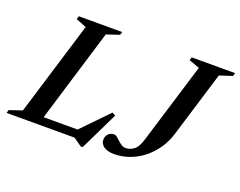

<svg xmlns="http://www.w3.org/2000/svg" viewBox="-139 -880 1400 1122"><g transform="rotate(20 561.0 -319.5)"><path d="M361 -629 170 0H-27L-21 -19.5L58 -46L236 -629.5L170.5 -655.5L177 -675H446.5L440.5 -655.5ZM382 -35.5 554.5 -213.5 575 -202 459.5 36H447L396 0H96.5L113.5 -50.5H428.5ZM939.5 -221.5Q923.5 -169 894 -126.2Q864.5 -83.5 825 -52.5Q785.5 -21.5 739.5 -5Q693.5 11.5 644.5 11.5Q603.5 11.5 580.8 -4.8Q558 -21 558 -47Q558 -68 571.8 -82.5Q585.5 -97 608 -97Q617.5 -97 626.8 -89Q636 -81 646.8 -71Q657.5 -61 669.8 -53Q682 -45 696.5 -45Q724.5 -45 748 -63.2Q771.5 -81.5 786 -130.5L939 -631.5L873 -655.5L879 -675H1148.5L1143 -655.5L1064 -629.5Z"/></g></svg>

Font: Newsreader 24pt SemiBold
Style: Italic
Weight: 600
Italic angle: -17°
Designer: Hugues Gentile
Foundry: Production Type
Version: Version 1.003